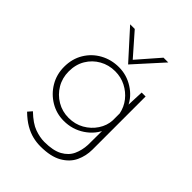

<svg xmlns="http://www.w3.org/2000/svg" viewBox="-223 -704 1001 1001"><g transform="rotate(45 277.0 -203.5)"><path d="M258 187Q229 187 200.5 180Q172 173 142.5 156Q113 139 81 108L101 85Q147 129 185 142.5Q223 156 256 156Q321 156 358 135.5Q395 115 410.5 81Q426 47 428 6L429 -126L438 -117Q417 -62 365.5 -27.5Q314 7 250 7Q196 7 151 -20Q106 -47 79 -92.5Q52 -138 52 -194Q52 -253 79.5 -298.5Q107 -344 153.5 -369.5Q200 -395 256 -395Q313 -395 362 -364Q411 -333 433 -284L428 -268L433 -385H462V7Q462 53 443 94Q424 135 379 161Q334 187 258 187ZM86 -194Q86 -146 109 -107Q132 -68 171 -45Q210 -22 257 -22Q304 -22 342 -43.5Q380 -65 403.5 -100.5Q427 -136 429 -176V-227Q421 -267 396.5 -298Q372 -329 336 -347.5Q300 -366 257 -366Q210 -366 171 -344Q132 -322 109 -283.5Q86 -245 86 -194ZM173 -594 287 -464 270 -462 385 -594H420L280 -439H279L139 -594Z"/></g></svg>

Font: Josefin Sans ExtraLight
Style: Regular
Weight: 250
Designer: Santiago Orozco
Foundry: Typemade
Version: Version 2.000